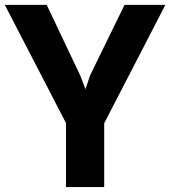

<svg xmlns="http://www.w3.org/2000/svg" viewBox="-44 -763 695 783"><path d="M225.1 0H380.9V-260.3L630.4 -743.2H463.9L323.2 -455.1L304.7 -399.4L283.2 -455.1L146.5 -743.2H-24.4L225.1 -261.2Z"/></svg>

Font: Merriweather Sans
Style: Bold
Weight: 700
Designer: Eben Sorkin ( eben@eyebytes.com )
Foundry: Eben Sorkin
Version: Version 1.003